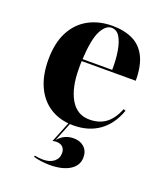

<svg xmlns="http://www.w3.org/2000/svg" viewBox="-120 -510 676 790"><g transform="rotate(20 218.5 -115.5)"><path d="M225 11.3Q167.7 11.3 125 -14.9Q82.3 -41.1 59.3 -90.3Q36.3 -139.5 36.3 -208.1Q36.3 -281.5 62.1 -330.6Q87.9 -379.8 133.5 -404.4Q179 -429 237.1 -429Q289.5 -429 327 -410.9Q364.5 -392.7 384.3 -352.8Q404 -312.9 404 -249.2H127.4L125.8 -258.1H297.6Q298.4 -302.4 292.3 -339.1Q286.3 -375.8 273 -398Q259.7 -420.2 236.3 -420.2Q211.3 -420.2 191.9 -383.5Q172.6 -346.8 167.7 -256.5V-254.8Q166.9 -246 166.9 -236.3Q166.9 -226.6 166.9 -216.1Q166.9 -132.3 195.6 -83.1Q224.2 -33.9 279 -33.9Q321 -33.9 350 -55.2Q379 -76.6 397.6 -122.6L406.5 -118.5Q383.9 -54.8 337.5 -21.8Q291.1 11.3 225 11.3ZM188.7 197.6Q169.4 197.6 150 194.8Q130.6 191.9 117.7 187.9L119.4 182.3Q126.6 183.9 136.7 185.1Q146.8 186.3 154.8 186.3Q185.5 186.3 203.2 172.2Q221 158.1 221 134.7Q221 117.7 211.3 108.1Q201.6 98.4 183.1 98.4Q179 98.4 174.6 99.2Q170.2 100 166.9 100.8L204.8 6.5H212.1L177.4 92.7Q191.9 75.8 208.9 68.1Q225.8 60.5 245.2 60.5Q274.2 60.5 291.9 76.6Q309.7 92.7 309.7 121Q309.7 156.5 277.4 177Q245.2 197.6 188.7 197.6Z"/></g></svg>

Font: Playfair 144pt SemiCondensed ExtraBold
Style: Regular
Weight: 800
Width: 4
Designer: Claus Eggers Sørensen
Foundry: Claus Eggers Sørensen
Version: Version 2.203